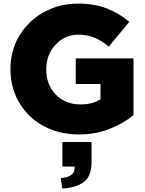

<svg xmlns="http://www.w3.org/2000/svg" viewBox="-20 -734 809 1068"><path d="M326.2 314.5Q403.3 310.5 446.3 278.3Q489.3 246.1 489.3 167Q489.3 129.9 489.3 55.7Q448.2 55.7 327.1 55.7Q327.1 89.8 327.1 192.4Q343.8 192.4 394.5 192.4Q397.5 220.7 378.9 237.3Q361.3 252.9 318.4 256.8Q320.3 276.4 326.2 314.5ZM418.9 13.7Q514.6 13.7 590.8 -17.6Q668 -47.9 722.7 -93.8Q722.7 -199.2 722.7 -409.2Q642.6 -409.2 401.4 -409.2Q401.4 -373 401.4 -266.6Q435.5 -266.6 539.1 -266.6Q539.1 -246.1 539.1 -181.6Q517.6 -168 490.2 -160.2Q461.9 -153.3 426.8 -153.3Q343.8 -153.3 290 -208Q237.3 -262.7 237.3 -346.7Q237.3 -347.7 237.3 -348.6Q237.3 -429.7 289.1 -485.4Q339.8 -541 416 -541Q467.8 -541 507.8 -523.4Q547.9 -506.8 585 -474.6Q623 -520.5 699.2 -612.3Q643.6 -660.2 575.2 -686.5Q506.8 -713.9 415 -713.9Q358.4 -713.9 306.6 -700.2Q255.9 -685.5 212.9 -660.2Q132.8 -612.3 85 -531.2Q38.1 -449.2 38.1 -349.6Q38.1 -349.6 38.1 -347.7Q38.1 -292 52.7 -243.2Q66.4 -193.4 93.8 -152.3Q142.6 -75.2 227.5 -30.3Q312.5 13.7 418.9 13.7Z"/></svg>

Font: Big-Shock
Style: Black
Weight: 400